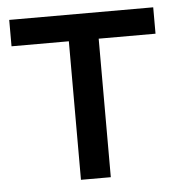

<svg xmlns="http://www.w3.org/2000/svg" viewBox="-43 -557 552 598"><g transform="rotate(-5 232.5 -258.0)"><path d="M186.5 0V-433.1H7.3V-515.6H457.5V-433.1H279.8V0Z"/></g></svg>

Font: Inter Cardless Display
Style: Regular
Weight: 400
Designer: Rasmus Andersson
Foundry: rsms
Version: Version 4.001;git-9221beed3